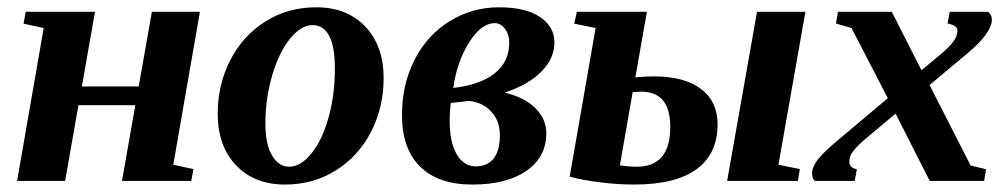

<svg xmlns="http://www.w3.org/2000/svg" viewBox="-20 -491 2736 521"><path d="M347.2 -205.6H192.9L156.7 0H26.4L98.6 -415L43.9 -426.8L49.8 -459H237.8L202.1 -256.3H356.4L392.1 -459H522.5L450.2 -43.9L504.9 -32.2L499 0H311Z M888.7 -305.2Q888.7 -422.9 827.6 -422.9Q796.9 -422.9 766.8 -385.7Q736.8 -348.6 718.5 -286.1Q700.2 -223.6 700.2 -155.8Q700.2 -99.6 718.3 -69.1Q736.3 -38.6 764.6 -38.6Q795.9 -38.6 825.2 -74.7Q854.5 -110.8 871.6 -172.4Q888.7 -233.9 888.7 -305.2ZM753.4 9.8Q670.4 9.8 620.6 -42.5Q570.8 -94.7 570.8 -182.6Q570.8 -261.7 605 -328.1Q639.2 -394.5 700.4 -432.9Q761.7 -471.2 838.4 -471.2Q921.4 -471.2 971.2 -418.9Q1021 -366.7 1021 -278.8Q1021 -199.7 986.8 -133.3Q952.6 -66.9 891.4 -28.6Q830.1 9.8 753.4 9.8Z M1462.4 -129.4Q1462.4 -64.9 1408.7 -27.6Q1355 9.8 1261.7 9.8Q1169.4 9.8 1120.1 -38.8Q1070.8 -87.4 1070.8 -178.7Q1070.8 -262.7 1105.5 -329.8Q1140.1 -397 1201.2 -434.1Q1262.2 -471.2 1333.5 -471.2Q1405.8 -471.2 1445.1 -445.1Q1484.4 -418.9 1484.4 -375.5Q1484.4 -332 1448.5 -296.1Q1412.6 -260.3 1349.1 -239.7Q1403.3 -227.1 1432.9 -197.5Q1462.4 -168 1462.4 -129.4ZM1200.2 -163.6Q1200.2 -105.5 1219.2 -72.5Q1238.3 -39.6 1271 -39.6Q1303.2 -39.6 1319.8 -61.3Q1336.4 -83 1336.4 -124Q1336.4 -162.6 1313.2 -188Q1290 -213.4 1252 -217.3Q1233.4 -214.4 1203.6 -211.9Q1200.2 -191.4 1200.2 -163.6ZM1210 -252.4Q1281.7 -260.3 1321.8 -291.5Q1361.8 -322.8 1361.8 -375Q1361.8 -397.5 1350.1 -412.8Q1338.4 -428.2 1322.8 -428.2Q1285.2 -428.2 1252.2 -374.8Q1219.2 -321.3 1210 -252.4Z M2092.3 -43.9 2150.4 -32.2 2145 0H1953.1L2034.2 -459H2165.5ZM1704.1 -281.2Q1733.4 -283.7 1754.4 -283.7Q1837.4 -283.7 1882.3 -249.5Q1927.2 -215.3 1927.2 -154.3Q1927.2 -73.7 1870.4 -32Q1813.5 9.8 1700.2 9.8Q1656.7 9.8 1607.9 3.7Q1559.1 -2.4 1525.9 -11.7L1596.2 -415L1538.1 -426.8L1545.4 -459H1735.4ZM1720.2 -242.2 1696.8 -241.2 1662.1 -42.5Q1684.1 -38.6 1708 -38.6Q1798.8 -38.6 1798.8 -146.5Q1798.8 -242.2 1720.2 -242.2Z M2410.2 -182.6 2329.6 -115.2Q2312 -100.1 2302.5 -89.6Q2293 -79.1 2288.8 -71Q2284.7 -63 2284.7 -50.8Q2284.7 -36.1 2305.2 -31.7L2299.3 0H2191.4Q2183.6 -6.3 2183.6 -21Q2183.6 -38.1 2199.5 -58.3Q2215.3 -78.6 2250.5 -107.9L2389.2 -224.6L2290.5 -415L2248.5 -427.2L2253.9 -459H2399.9L2480.5 -300.3L2530.3 -341.8Q2554.2 -361.3 2566.2 -377.2Q2578.1 -393.1 2578.1 -408.2Q2578.1 -422.4 2551.3 -427.2L2557.1 -459H2661.1Q2671.4 -451.2 2671.4 -438Q2671.4 -401.4 2604 -345.2L2502.4 -260.3L2613.8 -42L2655.8 -31.7L2650.4 0H2502.9Z"/></svg>

Font: Liberation Serif
Style: Bold Italic
Weight: 700
Italic angle: -16.333°
Designer: Steve Matteson
Foundry: Ascender Corporation
Version: Version 2.1.5